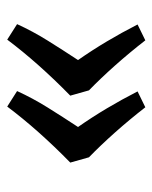

<svg xmlns="http://www.w3.org/2000/svg" viewBox="36 -526 432 545"><g transform="rotate(90 252.5 -253.0)"><path d="M282 -57 238 -85Q258 -129 284.5 -171.5Q311 -214 340 -258Q312 -298 287 -340Q262 -382 239 -427L284 -449Q319 -404 355.5 -363Q392 -322 426 -289L441 -236Q395 -191 355 -146Q315 -101 282 -57ZM92 -57 48 -85Q68 -129 94.5 -171.5Q121 -214 150 -258Q122 -298 97 -340Q72 -382 49 -427L94 -449Q129 -404 165.5 -363Q202 -322 236 -289L251 -236Q205 -191 165 -146Q125 -101 92 -57Z"/></g></svg>

Font: Jaini Purva
Style: Regular
Weight: 400
Designer: Maithili Shingre, Girish Dalvi (Devanagari), Taresh Vohra (Latin)
Foundry: Ek Type
Version: Version 2.000; ttfautohint (v1.8.4.7-5d5b)